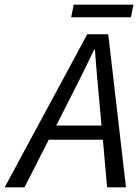

<svg xmlns="http://www.w3.org/2000/svg" viewBox="-71 -803 602 823"><path d="M227 -377C264 -449 297 -515 332 -590H336C341 -515 348 -446 354 -377L364 -265H170ZM-51 0H34L138 -204H370L388 0H469L393 -656H303ZM234 -729H490L501 -783H245Z"/></svg>

Font: Source Sans Pro
Style: Italic
Weight: 400
Italic angle: -11°
Designer: Paul D. Hunt
Foundry: Adobe Systems Incorporated
Version: Version 3.006;hotconv 1.0.111;makeotfexe 2.5.65597